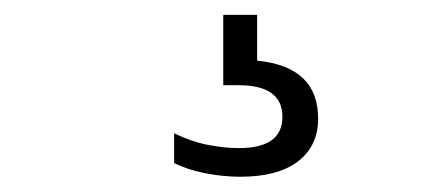

<svg xmlns="http://www.w3.org/2000/svg" viewBox="-20 -30 602 258"><path d="M303 207.5Q280 207.5 255.8 202.8Q231.5 198 214 189V149Q236 160 258.5 164.5Q281 169 301 169Q359.5 169 359.5 127Q359.5 84.5 300.5 84.5H280V-10H325.5V51.5Q407.5 59.5 407.5 129.5Q407.5 166 380.5 186.8Q353.5 207.5 303 207.5Z"/></svg>

Font: Encode Sans Semi Expanded
Style: Regular
Weight: 400
Width: 6
Designer: Multiple Designers
Foundry: Impallari Type
Version: Version 3.000; ttfautohint (v1.8.3) -l 8 -r 50 -G 200 -x 14 